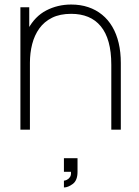

<svg xmlns="http://www.w3.org/2000/svg" viewBox="-20 -572 613 847"><path d="M262 255V225Q267 225 275 221.2Q283 217.5 288.8 209Q294.5 200.5 293 186H262V126H322V186Q322 224 301 239.5Q280 255 262 255ZM471 0V-286Q471 -344 459.2 -386.2Q447.5 -428.5 424.5 -456.2Q401.5 -484 368.8 -497.5Q336 -511 294 -511Q244.5 -511 209.8 -493.8Q175 -476.5 153.5 -446.5Q132 -416.5 122 -377.5Q112 -338.5 112 -295L73 -294Q73 -386.5 103.5 -443.2Q134 -500 184.2 -526Q234.5 -552 294 -552Q335 -552 369.2 -540.5Q403.5 -529 430.2 -507.2Q457 -485.5 475.5 -454Q494 -422.5 503.5 -382.2Q513 -342 513 -294V0ZM70 0V-540H109V-430H112V0Z"/></svg>

Font: Manrope ExtraLight ExtraLight
Style: Regular
Weight: 250
Version: Version 4.501